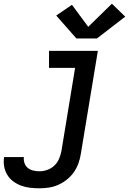

<svg xmlns="http://www.w3.org/2000/svg" viewBox="-81 -805 701 1038"><path d="M132 213Q106 213 81 210Q56 207 33 198.5Q10 190 -9.5 175.5Q-29 161 -41.5 140.5Q-54 120 -58.5 95Q-63 70 -59 45Q-59 45 -59 44.5Q-59 44 -58 44H48Q48 44 48 44Q48 44 48 44Q46 61 51.5 77Q57 93 69.5 103Q82 113 98.5 117Q115 121 132 121Q153 121 174.5 113.5Q196 106 212.5 90.5Q229 75 238 54Q247 33 251 12L325 -438H184V-530H448L356 27Q352 53 343 78Q334 103 318.5 125.5Q303 148 281 165.5Q259 183 234.5 194Q210 205 184 209Q158 213 132 213ZM332 -597 223 -721 308 -779 396 -660 524 -785 596 -715 443 -597Z"/></svg>

Font: Iosevka Curly Slab SmBdExObl
Style: Regular
Weight: 600
Width: 7
Italic angle: -9°
Monospace: yes
Designer: Belleve Invis
Foundry: Belleve Invis
Version: Version 11.1.0; ttfautohint (v1.8.3)